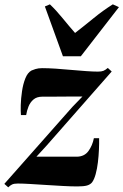

<svg xmlns="http://www.w3.org/2000/svg" viewBox="-44 -824 554 862"><path d="M326 -390.5Q313 -390.5 295.8 -390.5Q278.5 -390.5 258.5 -390.5Q238.5 -390.5 218.2 -390.2Q198 -390 179.8 -390Q161.5 -390 146.5 -390Q121 -390 106.2 -377.2Q91.5 -364.5 84 -345.8Q76.5 -327 73.5 -307.5H50Q48.5 -323.5 49.2 -352.5Q50 -381.5 54.8 -414Q59.5 -446.5 69.8 -472.2Q80 -498 97.5 -507.5Q102.5 -510 115.2 -514Q128 -518 145 -518Q172 -518 206 -515.8Q240 -513.5 275.2 -510.2Q310.5 -507 342.2 -504.8Q374 -502.5 395.5 -502.5Q411.5 -502.5 420.2 -506Q429 -509.5 440 -519L457.5 -503L164.5 -169.5L119.5 -120.5Q137.5 -120.5 160.5 -120.5Q183.5 -120.5 208.5 -120.5Q233.5 -120.5 257.2 -120.5Q281 -120.5 301 -120.5Q335 -121 353 -145.8Q371 -170.5 377.5 -203.5H401Q401.5 -181 400.2 -152.5Q399 -124 395.5 -95Q392 -66 385.5 -42.2Q379 -18.5 369.5 -5.5Q361.5 4.5 346.8 8.8Q332 13 303 13Q276 13 239.2 11Q202.5 9 163.8 6.5Q125 4 91.2 2Q57.5 0 36 0Q19 0 10.2 4.2Q1.5 8.5 -7 17L-24.5 1.5L281 -344ZM238.5 -571.5 157.5 -795 180 -804.5Q208 -778 236.5 -743Q265 -708 293 -676Q335.5 -709 376.8 -742.8Q418 -776.5 462.5 -804.5L490 -792L319 -571.5Z"/></svg>

Font: Merriweather 144pt ExtraBold
Style: Italic
Weight: 800
Italic angle: -7.8°
Version: Version 2.101